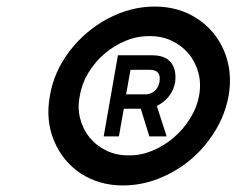

<svg xmlns="http://www.w3.org/2000/svg" viewBox="-20 -846 732 587"><path d="M679 -553Q665.5 -479 617.5 -416Q570.5 -353 500 -316Q430 -279 356 -279Q283 -279 226.5 -316Q171.5 -352.5 145 -416Q119 -478.5 132.5 -553Q145 -627 192.5 -689.5Q241 -752.5 309.5 -789Q379.5 -826 453 -826Q526.5 -826 583 -789Q639 -752.5 665.5 -689.5Q691.5 -627 679 -553ZM224 -553Q216.5 -517 225 -483.8Q233.5 -450.5 254.2 -425.2Q275 -400 306 -385.2Q337 -370.5 374 -371Q410 -370.5 445.8 -385.2Q481.5 -400 511 -425.2Q540.5 -450.5 561.2 -483.8Q582 -517 588.5 -553Q595.5 -590 586.5 -623.5Q577.5 -657 556.5 -682Q535.5 -707 504.8 -721.5Q474 -736 437.5 -735.5Q400.5 -736 364.8 -721.5Q329 -707 299.8 -682Q270.5 -657 250.2 -623.5Q230 -590 224 -553ZM445 -677Q484.5 -677 502.2 -655.5Q520 -634 515.5 -595Q506.5 -546 459.5 -522L489.5 -429H436.5L410.5 -513.5H358.5L343.5 -429H297L340.5 -677ZM365.5 -557.5H425Q440.5 -557.5 452.5 -567.8Q464.5 -578 467.5 -595Q474 -632.5 438.5 -632.5H379Z"/></svg>

Font: Russisch Sans ExtraBold
Style: Italic
Weight: 800
Width: 4
Italic angle: -10°
Designer: Michael Sharanda (font) & Cristiano Sobral (main changes)
Foundry: Michael Sharanda
Version: Version 2.00;September 8, 2020;FontCreator 13.0.0.2681 64-bi